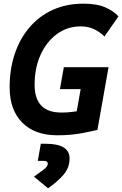

<svg xmlns="http://www.w3.org/2000/svg" viewBox="-20 -723 662 1040"><path d="M290 9.8Q168.5 9.8 100.3 -59.1Q32.2 -127.9 32.2 -250.5Q32.2 -348.1 59.8 -430.7Q87.4 -513.2 139.6 -574.5Q191.9 -635.7 265.6 -669.4Q339.4 -703.1 431.2 -703.1Q504.4 -703.1 549.1 -683.8Q593.8 -664.6 621.6 -634.3L545.9 -525.4Q522.9 -548.3 491.2 -564.2Q459.5 -580.1 416.5 -580.1Q346.2 -580.1 289.8 -539.6Q233.4 -499 200.4 -427.5Q167.5 -356 167.5 -263.2Q167.5 -113.3 312.5 -113.3Q335 -113.3 356 -115.2Q377 -117.2 395.5 -120.1L417 -240.2H304.7L325.7 -358.9H567.9L507.8 -19.5Q483.9 -13.2 424.1 -1.7Q364.3 9.8 290 9.8ZM240.2 296.9 164.1 233.9Q194.3 212.4 216.6 195.6Q238.8 178.7 238.8 163.6Q238.8 148.4 216.3 148.4H184.6L201.2 55.7H228Q356.9 55.7 356.9 135.7Q356.9 186 322.8 224.9Q288.6 263.7 240.2 296.9Z"/></svg>

Font: Cascadia Mono
Style: Bold Italic
Weight: 700
Italic angle: -10°
Monospace: yes
Designer: Aaron Bell
Foundry: Saja Typeworks
Version: Version 2404.023; ttfautohint (v1.8.4)